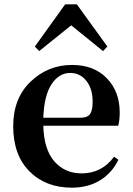

<svg xmlns="http://www.w3.org/2000/svg" viewBox="-20 -851 613 887"><path d="M309 -734 161 -615 141 -636 281 -831H335L476 -636L456 -615ZM180 -307H351Q384 -307 396 -324Q408 -341 408 -381Q408 -441 379 -477.5Q350 -514 304 -514Q253 -514 218.5 -462.5Q184 -411 180 -307ZM526 -270H180Q183 -160 231.5 -105Q280 -50 357 -50Q450 -50 507 -127L527 -113Q497 -51 441.5 -17.5Q386 16 312 16Q191 16 116 -59.5Q41 -135 41 -268Q41 -397 121.5 -474Q202 -551 313 -551Q414 -551 473.5 -489.5Q533 -428 533 -332Q533 -294 526 -270Z"/></svg>

Font: Swei Spring CJKtc
Style: Bold
Weight: 700
Version: Version 1.021